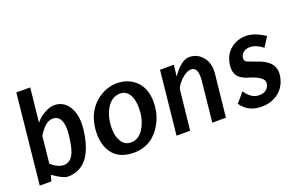

<svg xmlns="http://www.w3.org/2000/svg" viewBox="-87 -1048 2183 1409"><g transform="rotate(-20 1004.5 -343.0)"><path d="M131.8 -45.9 119.1 1H28.3L100.6 -700.2H209L180.7 -433.6Q204.1 -467.8 252 -494.1Q296.9 -518.6 328.1 -517.6Q399.4 -517.6 439.5 -456.1Q474.6 -401.4 473.6 -320.3Q473.6 -302.7 471.7 -285.2Q439.5 9.8 245.1 9.8Q210 9.8 131.8 -45.9ZM170.9 -335 149.4 -127.9Q163.1 -110.4 192.4 -95.2Q221.7 -80.1 246.1 -80.1Q302.7 -80.1 330.1 -147.5Q345.7 -187.5 355.5 -271.5Q358.4 -294.9 358.4 -315.4Q358.4 -429.7 283.2 -428.7Q226.6 -428.7 170.9 -335Z M553.7 -252Q567.4 -379.9 655.3 -452.1Q728.5 -511.7 817.4 -511.7Q898.4 -511.7 957 -460.9Q1024.4 -400.4 1023.4 -291Q1023.4 -272.5 1021.5 -252Q1012.7 -164.1 960 -90.8Q886.7 10.7 762.7 10.7Q642.6 10.7 589.8 -69.3Q551.8 -127 551.8 -214.8Q551.8 -234.4 553.7 -252ZM668 -214.8Q668 -151.4 691.4 -112.3Q717.8 -67.4 766.6 -67.4Q835 -67.4 875 -144.5Q908.2 -209 907.2 -285.2Q907.2 -348.6 885.7 -387.7Q859.4 -432.6 813.5 -432.6Q742.2 -432.6 701.2 -356.4Q668 -292 668 -214.8Z M1409.2 -320.3Q1410.2 -333 1410.2 -343.8Q1410.2 -420.9 1362.3 -420.9Q1326.2 -420.9 1282.2 -378.4Q1238.3 -335.9 1235.4 -302.7L1203.1 0H1096.7L1148.4 -496.1H1255.9L1246.1 -407.2Q1317.4 -510.7 1380.9 -510.7Q1438.5 -510.7 1478.5 -467.8Q1518.6 -424.8 1518.6 -355.5Q1518.6 -344.7 1517.6 -332L1482.4 0H1376Z M1599.6 -66.4 1663.1 -140.6Q1708 -70.3 1772.5 -71.3Q1804.7 -71.3 1826.2 -89.4Q1847.7 -107.4 1850.6 -134.8Q1855.5 -184.6 1745.1 -217.8Q1690.4 -233.4 1666 -258.8Q1635.7 -292 1641.6 -348.6Q1650.4 -429.7 1707 -474.6Q1756.8 -513.7 1823.2 -513.7H1825.2Q1891.6 -513.7 1971.7 -460L1923.8 -385.7Q1871.1 -426.8 1823.2 -426.8Q1791 -426.8 1771.5 -409.7Q1752 -392.6 1750 -371.1Q1747.1 -343.8 1768.6 -335Q1801.8 -321.3 1833 -310.5Q1971.7 -267.6 1961.9 -165Q1953.1 -78.1 1891.6 -29.3Q1836.9 13.7 1758.8 13.7Q1651.4 13.7 1599.6 -66.4Z"/></g></svg>

Font: Puritan
Style: BoldItalic
Weight: 700
Version: 2.1